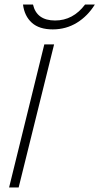

<svg xmlns="http://www.w3.org/2000/svg" viewBox="-20 -824 437 844"><path d="M217.8 -628.9 62 0H20L174.8 -628.9ZM354 -804.2H397Q365.7 -753.4 318.1 -724.1Q270.5 -694.8 211.9 -694.8Q152.3 -694.8 119.9 -724.1Q87.4 -753.4 81.1 -804.2H125Q141.1 -733.9 222.2 -733.9Q301.3 -733.9 354 -804.2Z"/></svg>

Font: Sinkin Sans 200 X Light Italic
Style: Regular
Weight: 200
Italic angle: -112°
Designer: Keith Bates
Foundry: K-Type
Version: Sinkin Sans (version 1.0)  by Keith Bates   •   © 2014   www